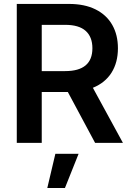

<svg xmlns="http://www.w3.org/2000/svg" viewBox="-20 -727 664 977"><path d="M65.4 -707H331.1Q410.6 -707 466.6 -679Q522.5 -650.9 551.3 -600.1Q580.1 -549.3 580.1 -481.4Q580.1 -409.2 547.6 -357.4Q515.1 -305.7 452.6 -280.3L605.5 0H463.9L325.2 -258.8H192.4V0H65.4ZM311.5 -365.2Q450.2 -365.2 450.2 -481.4Q450.2 -539.1 416 -569.8Q381.8 -600.6 311.5 -600.6H192.4V-365.2ZM261.7 55.7H379.9L310.5 229.5H220.7Z"/></svg>

Font: WEMIX Pretendard SemiBold
Style: Regular
Weight: 600
Designer: Base glyphs from Inter by Rasmus Andersson; Hangeul glyphs from Noto Sans CJK(Source Han Sans) by Jang Soo-young and Kan
Foundry: Kil Hyung-jin
Version: Version 1.000